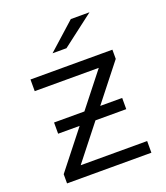

<svg xmlns="http://www.w3.org/2000/svg" viewBox="-135 -824 791 916"><g transform="rotate(-20 260.5 -365.5)"><path d="M47 0V-46.7L396.8 -490.4L412.1 -466.3H52.6V-525.5H468.5V-478.8L118.8 -35.1L100.5 -59.2H475.2V0ZM261.7 -236.3 241.7 -237.3H88.1V-294.2H265.9L285.3 -293.2H433.6V-236.3ZM194.2 -607 332 -730.6H426.9L265 -607Z"/></g></svg>

Font: Montserrat Alternates Thin
Style: Regular
Weight: 100
Designer: Julieta Ulanovsky
Foundry: Julieta Ulanovsky
Version: Version 9.000